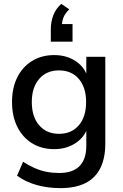

<svg xmlns="http://www.w3.org/2000/svg" viewBox="-20 -781 634 990"><path d="M292 189Q226 189 169 173Q112 157 68 125L99 53Q128 72 158.5 85.5Q189 99 220.5 105Q252 111 285 111Q355 111 390 75.5Q425 40 425 -29V-131H434Q419 -76 371 -44Q323 -12 260 -12Q194 -12 145 -42.5Q96 -73 69 -127.5Q42 -182 42 -255Q42 -328 69 -382Q96 -436 145 -466.5Q194 -497 260 -497Q324 -497 371.5 -465Q419 -433 433 -378H425V-488H523V-41Q523 35 497 86.5Q471 138 419.5 163.5Q368 189 292 189ZM284 -91Q349 -91 386.5 -135Q424 -179 424 -255Q424 -330 386.5 -374Q349 -418 284 -418Q220 -418 182 -374Q144 -330 144 -255Q144 -179 182 -135Q220 -91 284 -91ZM242 -566V-629Q242 -668 254.5 -701.5Q267 -735 296 -761L337 -733Q314 -710 306.5 -689Q299 -668 299 -644L275 -657H354V-566Z"/></svg>

Font: Nunito Sans 12pt ExtraLight SemiBold
Style: Regular
Weight: 600
Version: Version 3.101;gftools[0.9.27]